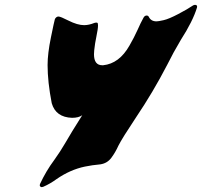

<svg xmlns="http://www.w3.org/2000/svg" viewBox="-20 -770 831 790"><path d="M151.9 0Q147.9 0 145.5 -2.9Q143.6 -4.9 143.6 -7.8Q143.6 -9.8 144.5 -12.7Q169.4 -66.4 203.6 -112.3Q227.5 -145.5 248 -180.7Q272.5 -223.6 318.4 -295.9Q303.2 -285.2 276.4 -285.2Q209.5 -287.6 192.9 -345.2Q175.8 -433.1 175.8 -502.4Q175.8 -549.3 189.5 -616Q203.1 -682.6 205.6 -690.4Q207 -694.8 211.2 -698.5Q215.3 -702.1 220.7 -702.1Q229.5 -701.7 261.2 -685.5Q298.8 -666.5 326.2 -666.5Q345.7 -666.5 368.7 -675.8Q372.6 -677.2 375.5 -677.2Q377.4 -677.2 380.4 -676.3Q383.3 -674.8 383.3 -665.5Q383.3 -651.4 376.5 -619.1Q370.6 -591.3 367.7 -563.5Q366.7 -554.2 366.7 -546.9Q366.7 -501.5 400.9 -501.5H404.3Q470.7 -508.3 512.7 -582.5Q531.2 -614.3 546.4 -647.9Q558.1 -674.8 570.8 -697.8Q575.7 -706.1 583.5 -706.1Q589.4 -706.1 592.3 -700.7Q601.1 -682.1 624 -682.1Q631.3 -682.1 653.1 -687Q674.8 -691.9 713.4 -712.2Q752 -732.4 773.4 -747.1Q777.8 -750 782.2 -750Q791 -750 791 -742.7Q791 -740.7 790.5 -738.8Q773.4 -682.6 724.1 -606Q693.4 -554.7 667.5 -502.4Q609.9 -391.1 539.1 -286.1Q482.9 -201.7 467.3 -170.9Q455.1 -143.6 438.2 -120.8Q421.4 -98.1 393.1 -93.8Q359.4 -90.8 329.1 -84.5Q268.6 -71.8 212.9 -33.2Q187 -14.2 158.2 -1.5Q154.3 0 151.9 0Z"/></svg>

Font: Weird Comic
Style: Italic
Weight: 400
Italic angle: -16°
Designer: GGBotNet
Foundry: GGBotNet
Version: 0.80